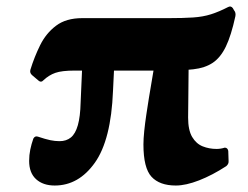

<svg xmlns="http://www.w3.org/2000/svg" viewBox="-20 -559 766 593"><path d="M149 14Q113 14 91.5 -5.5Q70 -25 70 -62Q70 -80 73.5 -97Q77 -114 83 -131Q88 -140 97 -137Q121 -129 135.5 -126Q150 -123 164 -123Q185 -123 199 -134.5Q213 -146 220.5 -172.5Q228 -199 229 -242L236 -402H335L329 -278Q323 -127 273 -56.5Q223 14 149 14ZM523 14Q473 14 448 -13Q423 -40 423 -113Q423 -130 425.5 -154.5Q428 -179 432 -205.5Q436 -232 440 -257L464 -400H563L562 -294Q562 -267 561.5 -242Q561 -217 561 -196Q561 -157 573.5 -136Q586 -115 606 -107Q626 -99 649 -99Q655 -99 661.5 -100Q668 -101 674 -103Q683 -103 685 -93L686 -62Q687 -53 679 -46Q636 -18 595 -2Q554 14 523 14ZM114 -311Q107 -303 99 -310L79 -327Q71 -334 74 -344Q86 -383 104 -419.5Q122 -456 153 -479.5Q184 -503 234 -503H502Q545 -503 576 -505Q607 -507 632 -515Q657 -523 684 -537Q693 -542 699 -534L703 -527Q709 -520 707 -509Q694 -449 677.5 -415Q661 -381 637 -365Q613 -349 577 -345Q541 -341 488 -341H210Q171 -341 151 -334Q131 -327 114 -311Z"/></svg>

Font: Hahmlet ExtraBold
Style: Regular
Weight: 800
Designer: Minjoo Ham & Mark Frömberg
Foundry: hypertype
Version: Version 1.002